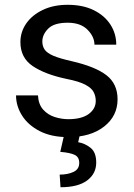

<svg xmlns="http://www.w3.org/2000/svg" viewBox="-20 -558 556 795"><path d="M376.5 -140.1Q376.5 -159.7 367.9 -176.5Q359.4 -193.4 333.3 -207.3Q307.1 -221.2 254.9 -231.4Q166.5 -250 115.5 -284.4Q64.5 -318.8 64.5 -383.8Q64.5 -425.8 88.6 -460.7Q112.8 -495.6 157 -516.8Q201.2 -538.1 260.3 -538.1Q323.7 -538.1 368.7 -515.6Q413.6 -493.2 437.5 -455.8Q461.4 -418.5 461.4 -373H371.1Q371.1 -405.8 342.5 -434.8Q314 -463.9 260.3 -463.9Q204.1 -463.9 179.7 -439.5Q155.3 -415 155.3 -386.2Q155.3 -366.7 165 -352.5Q174.8 -338.4 200.9 -327.1Q227.1 -315.9 276.9 -304.7Q374.5 -282.2 420.7 -246.6Q466.8 -210.9 466.8 -147Q466.8 -77.6 410.9 -33.9Q355 9.8 262.7 9.8Q192.9 9.8 144.5 -15.1Q96.2 -40 71.3 -79.6Q46.4 -119.1 46.4 -163.1H137.2Q139.2 -126 158.7 -104.2Q178.2 -82.5 206.5 -73.5Q234.9 -64.5 262.7 -64.5Q317.9 -64.5 347.2 -85.9Q376.5 -107.4 376.5 -140.1ZM244.6 4.9H309.6L303.7 30.8Q332 35.6 355.2 54.2Q378.4 72.8 378.4 115.2Q378.4 161.1 340.8 189.2Q303.2 217.3 230.5 217.3L227.1 165Q260.7 165 284.4 153.8Q308.1 142.6 308.1 116.7Q308.1 92.3 289.3 83.3Q270.5 74.2 229.5 70.8Z"/></svg>

Font: Vazirmatn RD UI
Style: Regular
Weight: 400
Designer: Saber Rastikerdar
Foundry: Saber Rastikerdar
Version: Version 33.003